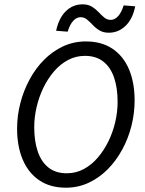

<svg xmlns="http://www.w3.org/2000/svg" viewBox="-20 -861 673 893"><path d="M286.3 12Q213.7 12 163 -22.1Q112.3 -56.2 85.9 -118.2Q59.5 -180.2 59.5 -262.6Q59.5 -323 74.7 -381.5Q89.8 -440 118 -492Q146.1 -544 185.5 -583.4Q224.8 -622.8 273.8 -645.6Q322.8 -668.3 379.4 -668.3Q452.6 -668.3 503.3 -634.2Q553.9 -600.2 580 -538.5Q606.1 -476.8 606.1 -393.7Q606.1 -333.3 591.2 -274.8Q576.4 -216.3 547.9 -164.3Q519.5 -112.3 480.2 -72.9Q440.8 -33.5 391.8 -10.7Q342.8 12 286.3 12ZM290.7 -55.1Q333.1 -55.1 369.4 -74.5Q405.7 -93.9 434.6 -127.6Q463.5 -161.4 484.4 -204Q505.2 -246.7 516.1 -293.8Q527 -340.9 527 -387.3Q527 -451.4 510.8 -499.5Q494.5 -547.7 460.8 -574.4Q427 -601.2 374.9 -601.2Q332.6 -601.2 296.2 -581.8Q259.9 -562.4 231 -528.7Q202.1 -494.9 181.5 -452.3Q161 -409.6 150.1 -362.5Q139.2 -315.5 139.2 -269.1Q139.2 -204.9 155.5 -156.8Q171.7 -108.7 205.2 -81.9Q238.6 -55.1 290.7 -55.1ZM486 -708.8Q460.6 -708.8 442.7 -719.6Q424.8 -730.4 411.4 -744.9Q398.1 -759.3 384.8 -770.1Q371.6 -781 354.9 -781Q336 -781 320.3 -763.8Q304.6 -746.6 294.7 -713.7L241.1 -717.9Q253.5 -776.9 286.2 -808.9Q319 -840.8 363.9 -840.8Q389.9 -840.8 407.5 -830Q425.1 -819.1 438.5 -804.7Q451.8 -790.3 464.9 -779.5Q478 -768.6 494.9 -768.6Q513.9 -768.6 529.5 -786Q545 -803.3 555.2 -835.9L608.8 -831.7Q597.4 -773.1 564.1 -740.9Q530.9 -708.8 486 -708.8Z"/></svg>

Font: Source Sans 3
Style: Italic
Weight: 200
Italic angle: -11°
Designer: Paul D. Hunt
Foundry: Adobe
Version: Version 3.046;hotconv 1.0.118;makeotfexe 2.5.65603